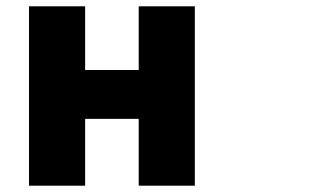

<svg xmlns="http://www.w3.org/2000/svg" viewBox="-20 -549 1040 609"><path d="M72 -529V40H250V-172H420V40H598V-529H420V-327H250V-529Z"/></svg>

Font: コーポレート・ロゴ ver3 Bold
Style: Regular
Weight: 700
Designer: [KANA_main] LOGOTYPE.JP [Source Han Sans] Ryoko NISHIZUKA 西塚涼子 (kana, bopomofo & ideographs); Paul D. Hunt (Latin, Greek
Version: Version 12.001;FEAKit 1.0